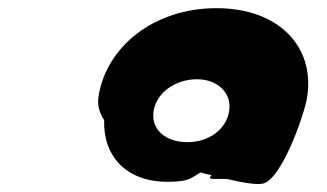

<svg xmlns="http://www.w3.org/2000/svg" viewBox="-20 -750 800 470"><path d="M221 -513C218 -493 223 -474 235 -456C232 -370 287 -305 390 -305C444 -305 447 -314 471 -328C481 -325 488 -323 498 -321C493 -316 491 -312 502 -312H535C577 -302 607 -298 619 -300C666 -300 726 -471 732 -513C751 -636 662 -730 510 -730C357 -730 240 -636 221 -513ZM356 -478C363 -523 409 -556 462 -556C512 -556 548 -523 541 -478C534 -434 492 -402 439 -402C384 -402 349 -434 356 -478Z"/></svg>

Font: Ampere
Style: ExtIta
Weight: 400
Version: Version 1